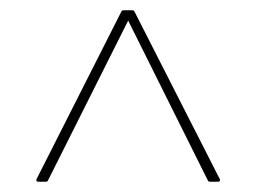

<svg xmlns="http://www.w3.org/2000/svg" viewBox="-20 -703 498 373"><path d="M54 -350Q52 -350 51 -351.5Q50 -353 51 -355L216 -681Q217 -683 220 -683H238Q240 -683 241 -681L407 -355Q408 -353 407 -351.5Q406 -350 404 -350H388Q385 -350 384 -352L229 -663L73 -352Q72 -350 69 -350Z"/></svg>

Font: Sofia Sans Semi Condensed Thin
Style: Regular
Weight: 250
Version: Version 4.100